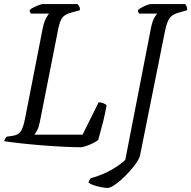

<svg xmlns="http://www.w3.org/2000/svg" viewBox="-28 -724 940 944"><path d="M371 0Q336 0 285 -2.5Q234 -5 178 -9.5Q122 -14 72.5 -19.5Q23 -25 -8 -30Q-2 -46 5 -52L33 -56Q61 -60 73.5 -77Q86 -94 96 -145L181 -580Q188 -615 198 -633.5Q208 -652 213 -657H124Q118 -664 118 -675Q124 -681 137 -687.5Q150 -694 163 -699Q176 -704 182 -704H354Q357 -700 361.5 -692.5Q366 -685 365 -674L319 -661Q293 -654 279.5 -638.5Q266 -623 257 -575L168 -125Q163 -100 155.5 -85Q148 -70 141 -62H378L457 -221Q469 -221 480 -216.5Q491 -212 496 -207Q490 -169 478.5 -123.5Q467 -78 455 -36Q445 -28 429 -20Q413 -12 396.5 -6.5Q380 -1 371 0ZM501 200Q489 200 470.5 196.5Q452 193 434 187Q416 181 407 174Q411 159 419 152Q477 136 521.5 110Q566 84 588 62L713 -580Q720 -617 730 -635Q740 -653 745 -657H656Q654 -660 652 -664Q650 -668 651 -675Q657 -681 670 -688Q683 -695 695.5 -699.5Q708 -704 713 -704H883Q886 -700 889.5 -692.5Q893 -685 892 -674L848 -661Q819 -653 806 -635Q793 -617 784 -575L660 43Q654 62 634 88.5Q614 115 588.5 140.5Q563 166 539 183Q515 200 501 200Z"/></svg>

Font: Texturina Extralight
Style: Italic
Weight: 200
Italic angle: -11°
Designer: Guillermo Torres Carreño
Foundry: Omnibus-Type
Version: Version 1.002; ttfautohint (v1.8.3)